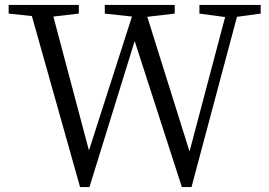

<svg xmlns="http://www.w3.org/2000/svg" viewBox="-20 -749 1087 777"><path d="M304 8 109 -684 15 -694V-729H299V-694L196 -682L340 -140L514 -682L404 -694V-729H687V-694L576 -681L747 -136L891 -680L787 -694V-729H1035V-694L939 -681L755 8H716L525 -583L342 8Z"/></svg>

Font: GenRyuMin TW R
Style: Regular
Weight: 400
Version: Version 1.501;PS 1;hotconv 16.6.51;makeotf.lib2.5.65220